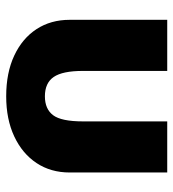

<svg xmlns="http://www.w3.org/2000/svg" viewBox="10 -550 560 620"><g transform="rotate(90 290.0 -240.0)"><path d="M209 -500V-228Q209 -162 228.5 -133.5Q248 -105 291 -105Q332 -105 352 -131.5Q372 -158 372 -228V-500H537V-185Q537 -124 506.5 -78Q476 -32 420.5 -6Q365 20 291 20Q215 20 159.5 -6Q104 -32 74 -78Q44 -124 44 -185V-500Z"/></g></svg>

Font: Moderustic
Style: Bold
Weight: 700
Designer: Tural Alisoy
Foundry: TAFT Foundry
Version: Version 2.120